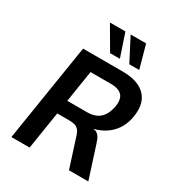

<svg xmlns="http://www.w3.org/2000/svg" viewBox="-214 -1068 1115 1204"><g transform="rotate(30 343.5 -465.5)"><path d="M51 0 163 -705H450Q527 -705 576.5 -679Q626 -653 645 -603Q664 -553 648 -477Q637 -430 612.5 -395Q588 -360 552 -336.5Q516 -313 472 -302L476 -300L488 -298Q502 -292 513 -277.5Q524 -263 534 -230L608 0H468L399 -215Q392 -237 381 -249.5Q370 -262 353.5 -267Q337 -272 313 -272H226L183 0ZM241 -372H383Q441 -372 474 -400.5Q507 -429 519 -486Q531 -545 507 -573Q483 -601 424 -601H277ZM463 -765 377 -931H489L535 -765ZM324 -765 227 -931H339L395 -765Z"/></g></svg>

Font: Nunito Sans 7pt SemiCondensed
Style: Bold Italic
Weight: 700
Width: 4
Italic angle: -9°
Designer: Vernon Adams
Foundry: Vernon Adams
Version: Version 3.101;gftools[0.9.27]